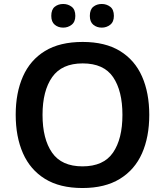

<svg xmlns="http://www.w3.org/2000/svg" viewBox="-20 -936 830 966"><path d="M731 -358Q731 -247 694.5 -164.5Q658 -82 583 -36Q508 10 395 10Q281 10 206.5 -36Q132 -82 95.5 -165Q59 -248 59 -359Q59 -469 95.5 -551.5Q132 -634 206.5 -679.5Q281 -725 396 -725Q509 -725 583.5 -679.5Q658 -634 694.5 -551.5Q731 -469 731 -358ZM194 -358Q194 -237 242 -168Q290 -99 395 -99Q501 -99 548.5 -168Q596 -237 596 -358Q596 -479 549 -548Q502 -617 396 -617Q291 -617 242.5 -548Q194 -479 194 -358ZM238 -856Q238 -888 255.5 -902Q273 -916 298 -916Q322 -916 340.5 -902Q359 -888 359 -856Q359 -826 340.5 -811.5Q322 -797 298 -797Q273 -797 255.5 -811.5Q238 -826 238 -856ZM432 -856Q432 -888 449.5 -902Q467 -916 492 -916Q516 -916 534.5 -902Q553 -888 553 -856Q553 -826 534.5 -811.5Q516 -797 492 -797Q467 -797 449.5 -811.5Q432 -826 432 -856Z"/></svg>

Font: Noto Sans Sinhala UI SemiBold
Style: Regular
Weight: 600
Designer: Jelle Bosma - Monotype Design Team
Foundry: Monotype Imaging Inc.
Version: Version 2.006; ttfautohint (v1.8.4.7-5d5b)